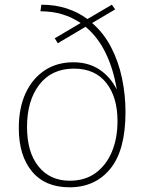

<svg xmlns="http://www.w3.org/2000/svg" viewBox="-20 -790 627 817"><path d="M276 7Q172 7 116 -60.5Q60 -128 60 -245Q60 -331 89 -393.5Q118 -456 170 -490.5Q222 -525 292 -525Q356 -525 402.5 -494.5Q449 -464 477 -409Q463 -495 430 -563.5Q397 -632 344 -676L226 -606L213 -627L323 -692Q288 -716 245.5 -729Q203 -742 152 -742L156 -770Q215 -770 264 -754Q313 -738 352 -709L456 -770L470 -750L372 -692Q421 -650 452.5 -589.5Q484 -529 499 -458Q514 -387 514 -313Q514 -151 449.5 -72Q385 7 276 7ZM277 -21Q342 -21 387 -54Q432 -87 456 -144Q480 -201 480 -275Q480 -377 432 -437.5Q384 -498 295 -498Q200 -498 147.5 -430Q95 -362 95 -250Q95 -142 144 -81.5Q193 -21 277 -21Z"/></svg>

Font: Bitter ExtraLight
Style: Regular
Weight: 200
Designer: Sol Matas, and Bitter project Authors
Foundry: Sol Matas
Version: Version 2.001